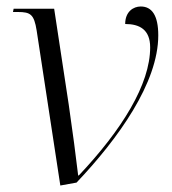

<svg xmlns="http://www.w3.org/2000/svg" viewBox="-20 -563 530 592"><path d="M93 -469 166 9 216 0C345 -136 468 -308 468 -454C468 -516 448 -543 414 -543C391 -543 366 -527 366 -489C410 -489 443 -472 443 -417C443 -303 356 -163 223 -22H221C215 -74 203 -165 192 -240L147 -536H22L20 -526H35C74 -526 85 -519 93 -469Z"/></svg>

Font: Noto Serif Display Light
Style: Italic
Weight: 300
Italic angle: -12°
Designer: Monotype Design Team
Foundry: Monotype Imaging Inc.
Version: Version 2.009